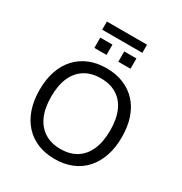

<svg xmlns="http://www.w3.org/2000/svg" viewBox="-224 -1156 1254 1326"><g transform="rotate(30 403.0 -492.5)"><path d="M403 9Q327 9 266.5 -16Q206 -41 163.5 -88Q121 -135 98 -202Q75 -269 75 -353Q75 -437 97.5 -503.5Q120 -570 163 -617Q206 -664 266.5 -689Q327 -714 403 -714Q479 -714 539.5 -689Q600 -664 643 -617.5Q686 -571 708.5 -504Q731 -437 731 -354Q731 -269 708 -202Q685 -135 642.5 -88Q600 -41 539.5 -16Q479 9 403 9ZM403 -71Q478 -71 530 -103.5Q582 -136 610 -199Q638 -262 638 -353Q638 -445 610.5 -507Q583 -569 530.5 -601.5Q478 -634 403 -634Q329 -634 276.5 -601.5Q224 -569 196 -507Q168 -445 168 -353Q168 -262 196 -199.5Q224 -137 276.5 -104Q329 -71 403 -71ZM242 -929V-994H562V-929ZM258 -793V-875H355V-793ZM449 -793V-875H546V-793Z"/></g></svg>

Font: Nunito Sans 8pt
Style: Regular
Weight: 400
Version: Version 3.101;gftools[0.9.27]